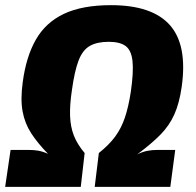

<svg xmlns="http://www.w3.org/2000/svg" viewBox="-22 -724 760 744"><path d="M408 -704Q568 -704 636.5 -626.5Q705 -549 682 -387Q673 -324 653.5 -280.5Q634 -237 599.5 -202Q565 -167 510 -126Q531 -136 549 -139.5Q567 -143 587 -143H657L638 0H345L361 -131Q401 -163 424.5 -195Q448 -227 462 -268.5Q476 -310 485 -369Q496 -445 491.5 -487Q487 -529 465 -545.5Q443 -562 399 -562Q354 -562 326 -546Q298 -530 282.5 -489.5Q267 -449 257 -377Q248 -318 249.5 -275Q251 -232 264.5 -198Q278 -164 306 -131L291 0H-2L19 -143H90Q107 -143 124 -140.5Q141 -138 164 -128Q124 -169 99 -207.5Q74 -246 65.5 -292.5Q57 -339 66 -405Q79 -504 117 -570.5Q155 -637 226 -670.5Q297 -704 408 -704Z"/></svg>

Font: Exo 2 ExtraBold
Style: Italic
Weight: 800
Italic angle: -8°
Designer: Natanael Gama
Foundry: Natanael Gama
Version: Version 2.010